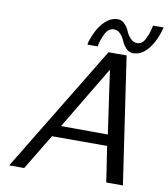

<svg xmlns="http://www.w3.org/2000/svg" viewBox="-95 -966 914 1046"><g transform="rotate(10 362.5 -443.5)"><path d="M27 0 453 -701H553L656 0H564L534 -197H229L110 0ZM268 -260 527 -259Q477 -604 477 -609Q318 -344 268 -260ZM333 -722 332 -721V-720Q332 -724 334 -731Q336 -738 336 -741Q359 -811 395 -849Q431 -887 472 -887Q494 -887 510.5 -870Q527 -853 535.5 -832Q544 -811 560 -794Q576 -777 597 -777Q611 -777 622 -785Q633 -793 640.5 -808Q648 -823 652.5 -834.5Q657 -846 661.5 -864.5Q666 -883 667 -886H725Q707 -812 669.5 -765.5Q632 -719 585 -719Q563 -719 546.5 -736Q530 -753 521.5 -774Q513 -795 497.5 -812Q482 -829 461 -829Q447 -829 437 -822Q421 -815 406 -778.5Q391 -742 390 -722Z"/></g></svg>

Font: Coval
Style: Light Italic
Weight: 300
Foundry: Context Ltd
Version: Version 001.000